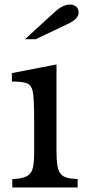

<svg xmlns="http://www.w3.org/2000/svg" viewBox="-20 -823 381 843"><path d="M228 -162Q228 -123 231.5 -99Q235 -75 245 -61.5Q255 -48 273 -43Q291 -38 321 -37V0H34V-37Q64 -38 83 -43.5Q102 -49 112.5 -61.5Q123 -74 126.5 -96.5Q130 -119 130 -154V-278Q130 -336 128.5 -373Q127 -410 123 -424Q118 -448 100 -456.5Q82 -465 32 -465V-502L228 -540ZM90 -651 220 -770Q256 -803 287 -803Q304 -803 314.5 -794Q325 -785 325 -768Q325 -752 311.5 -739.5Q298 -727 274 -716L137 -651Z"/></svg>

Font: Libre Baskerville
Style: Regular
Weight: 400
Designer: Pablo Impallari, Rodrigo Fuenzalida
Foundry: Pablo Impallari, Rodrigo Fuenzalida
Version: Version 1.000; ttfautohint (v0.93) -l 8 -r 50 -G 200 -x 14 -